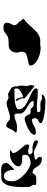

<svg xmlns="http://www.w3.org/2000/svg" viewBox="1198 -2012 782 3217"><g transform="rotate(90 1588.5 -403.0)"><path d="M363 -110C374 -72 414 -70 455 -70C534 -70 565 -154 643 -154C671 -154 706 -160 731 -158C828 -150 878 -251 855 -334C801 -502 1005 -455 1079 -510C1079 -639 874 -694 779 -694C753 -694 728 -682 699 -686C509 -710 437 -502 295 -410C295 -382 325 -377 335 -354C354 -310 404 -300 403 -246C403 -227 347 -163 363 -110Z M1799 -630C1716 -624 1639 -645 1553 -645C1514 -645 1460 -655 1460 -615C1460 -523 1811 -487 1811 -327C1811 -249 1559 -255 1517 -255C1452 -255 1463 -252 1463 -309C1463 -342 1572 -399 1607 -399C1607 -399 1620 -279 1661 -279C1669 -279 1670 -277 1670 -285C1670 -306 1628 -343 1628 -387V-423C1628 -423 1437 -591 1415 -591C1412 -591 1406 -534 1406 -528C1399 -500 1428 -486 1421 -459C1412 -423 1415 -372 1415 -336C1415 -322 1427 -316 1427 -306V-270C1427 -209 1467 -190 1511 -171C1529 -163 1541 -147 1562 -147C1579 -147 1595 -156 1613 -156C1642 -156 1666 -123 1700 -123C1783 -123 1862 -180 1955 -180C2013 -180 2017 -117 2081 -117C2128 -127 2135 -180 2153 -216C2158 -226 2201 -275 2201 -276C2201 -302 2114 -297 2096 -297C2032 -297 1977 -255 1919 -255C1873 -248 1883 -310 1883 -342C1884 -460 1673 -481 1673 -570C1673 -579 1742 -576 1742 -576C1779 -576 1794 -525 1814 -525H1859C1921 -525 1895 -426 1970 -426C2023 -426 2237 -511 2237 -585C2237 -618 2197 -612 2174 -612C2109 -612 2068 -549 1991 -549C1961 -549 1961 -586 1961 -609C1961 -653 2045 -663 2045 -690C2045 -758 1739 -774 1673 -774C1642 -774 1562 -754 1562 -711C1562 -711 1624 -720 1631 -720C1678 -683 1739 -688 1796 -690C1843 -691 1859 -692 1859 -639Z M2555 -493C2509 -466 2460 -502 2419 -502C2399 -502 2401 -476 2401 -460C2401 -413 2543 -309 2543 -235C2543 -203 2497 -209 2497 -184C2497 -175 2587 -181 2587 -181C2652 -181 2767 -252 2767 -319C2767 -392 2650 -385 2609 -385C2571 -385 2573 -411 2573 -448C2573 -500 2668 -526 2707 -526C2806 -526 3017 -355 3017 -223C3017 -160 3009 -79 2929 -79C2820 -79 2825 -253 2825 -253C2813 -253 2713 -152 2713 -127C2694 4 2873 -40 2941 -34C3137 -18 3113 -365 3113 -487C3113 -524 3077 -562 3077 -562V-613C3077 -625 2957 -619 2957 -619C2893 -619 2902 -559 2867 -559C2760 -559 2795 -715 2633 -715C2609 -715 2609 -683 2609 -673C2609 -650 2657 -617 2657 -610C2657 -595 2562 -580 2549 -580C2473 -580 2412 -646 2351 -646C2323 -646 2333 -633 2333 -613C2333 -572 2433 -556 2461 -556C2473 -556 2510 -559 2515 -559C2553 -559 2581 -508 2555 -493Z"/></g></svg>

Font: CISF Camouflage Kit
Style: Regular
Weight: 400
Designer: Robert Jablonski, Jasper
Foundry: Cannot Into Space Fonts
Version: Version 1.27